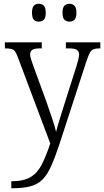

<svg xmlns="http://www.w3.org/2000/svg" viewBox="-20 -761 553 1020"><path d="M40 202Q105 202 142 180Q179 158 202 113Q225 68 247 1L77 -451Q69 -474 61.5 -485.5Q54 -497 42 -500.5Q30 -504 9 -504H6V-536H202V-504H193Q163 -504 151.5 -496Q140 -488 140 -471Q140 -462 144.5 -447.5Q149 -433 158 -408L225 -225Q241 -179 256.5 -133.5Q272 -88 278 -60Q285 -89 295.5 -122.5Q306 -156 318 -195L387 -412Q392 -430 396 -445Q400 -460 400 -471Q400 -488 388.5 -496Q377 -504 346 -504H330V-536H513V-504H509Q489 -504 477 -499.5Q465 -495 457 -480Q449 -465 439 -435L297 1Q273 74 252 121Q231 168 205 193.5Q179 219 141 229Q103 239 45 239H40ZM349 -646Q333 -646 322.5 -656Q312 -666 312 -693Q312 -721 322.5 -731Q333 -741 349 -741Q365 -741 375.5 -731Q386 -721 386 -693Q386 -666 375.5 -656Q365 -646 349 -646ZM186 -646Q170 -646 160 -656Q150 -666 150 -693Q150 -721 160 -731Q170 -741 186 -741Q202 -741 212.5 -731Q223 -721 223 -693Q223 -666 212.5 -656Q202 -646 186 -646Z"/></svg>

Font: Noto Serif Ethiopic SemiCondensed Light
Style: Regular
Weight: 300
Width: 4
Designer: Monotype Design Team
Foundry: Monotype Imaging Inc.
Version: Version 2.102; ttfautohint (v1.8.4.7-5d5b)